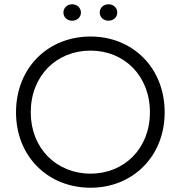

<svg xmlns="http://www.w3.org/2000/svg" viewBox="-20 -869 847 899"><path d="M318 -772C340 -772 359 -788 359 -810C359 -833 340 -849 318 -849C295 -849 277 -833 277 -810C277 -788 295 -772 318 -772ZM488 -772C511 -772 529 -788 529 -810C529 -833 511 -849 488 -849C465 -849 447 -833 447 -810C447 -788 465 -772 488 -772ZM404 10C601 10 751 -136 751 -343C751 -552 601 -698 404 -698C205 -698 55 -552 55 -343C55 -136 205 10 404 10ZM404 -56C245 -56 124 -174 124 -343C124 -514 244 -632 404 -632C562 -632 682 -514 682 -343C682 -174 562 -56 404 -56Z"/></svg>

Font: Roundo
Style: Regular
Weight: 400
Designer: Shiva Nallaperumal
Foundry: Indian Type Foundry
Version: Version 2.000